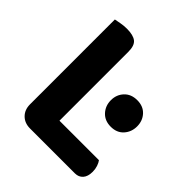

<svg xmlns="http://www.w3.org/2000/svg" viewBox="-172 -734 853 853"><g transform="rotate(45 254.5 -307.0)"><path d="M73 -412H217V-7L149 2Q115 2 94 -19Q73 -40 73 -74ZM149 2V-115H465Q472 -106 477 -91Q482 -76 482 -59Q482 -29 468 -13.5Q454 2 431 2ZM217 -240H73V-607Q83 -609 102 -612.5Q121 -616 140 -616Q180 -616 198.5 -601.5Q217 -587 217 -548ZM314 -341Q314 -376 336.5 -400Q359 -424 397 -424Q435 -424 457 -400Q479 -376 479 -341Q479 -306 457 -281.5Q435 -257 397 -257Q359 -257 336.5 -281.5Q314 -306 314 -341Z"/></g></svg>

Font: BalooTamma2Bold
Style: Bold
Weight: 700
Designer: Divya Kowshik, Shuchita Grover and Ek Type
Foundry: Ek Type
Version: Version 1.700